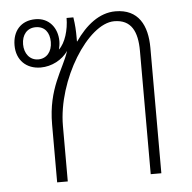

<svg xmlns="http://www.w3.org/2000/svg" viewBox="-45 -603 647 648"><g transform="rotate(-5 278.5 -279.0)"><path d="M123 0H159V-188C159 -344 273 -525 362 -525C420 -525 440 -483 440 -418V0H476V-425C476 -501 447 -558 369 -558C314 -558 268 -520 232 -468H231C231 -472 231 -477 231 -482C231 -505 230 -524 226 -550H203C203 -510 190 -466 168 -446C170 -454 172 -464 172 -474C172 -519 144 -555 98 -555C48 -555 20 -521 20 -473C20 -423 53 -391 102 -391C139 -391 175 -410 195 -439C175 -377 123 -319 123 -196ZM96 -419C67 -419 49 -443 49 -474C49 -506 67 -528 96 -528C127 -528 143 -506 143 -474C143 -441 124 -419 96 -419Z"/></g></svg>

Font: Noto Sans Thai Looped SemiCondensed ExtraLight
Style: Regular
Weight: 200
Width: 4
Designer: Sasikarn Vongin, Ben Mitchell
Foundry: The Fontpad Ltd
Version: Version 1.001